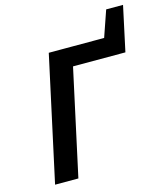

<svg xmlns="http://www.w3.org/2000/svg" viewBox="-117 -888 858 979"><g transform="rotate(-15 312.0 -398.0)"><path d="M52 0 195 -658H318L175 0ZM230 -559 252 -658H565L573 -559ZM470 -608 535 -796H624L573 -559Z"/></g></svg>

Font: Ysabeau Office
Style: Bold Italic
Weight: 700
Italic angle: -12°
Designer: Christian Thalmann (Catharsis Fonts)
Version: Version 2.001;gftools[0.9.30]; featfreeze: tnum,lnum,ss02